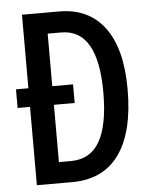

<svg xmlns="http://www.w3.org/2000/svg" viewBox="-52 -808 635 801"><g transform="rotate(-5 265.5 -408.0)"><path d="M226 -765Q349 -765 415.5 -676Q482 -587 482 -417Q482 -238 415 -144.5Q348 -51 218 -51H70V-379H18V-457H70V-765ZM227 -677H170V-457H257V-379H170V-139H220Q302 -139 341 -207.5Q380 -276 380 -413Q380 -677 227 -677Z"/></g></svg>

Font: Noto Sans Tamil UI ExtraCondensed Medium
Style: Regular
Weight: 500
Width: 2
Designer: Jelle Bosma - Monotype Design Team
Foundry: Monotype Imaging Inc.
Version: Version 2.004; ttfautohint (v1.8.4.7-5d5b)